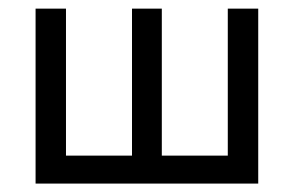

<svg xmlns="http://www.w3.org/2000/svg" viewBox="-20 -436 698 456"><path d="M64.5 0V-415.5H136.7V-66.4H293.5V-415.5H364.3V-66.4H521V-415.5H593.3V0Z"/></svg>

Font: NMS Futura Pro Book
Style: Regular
Weight: 400
Designer: Blend3rman
Version: Version 0.1